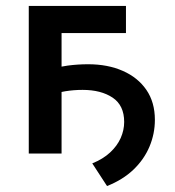

<svg xmlns="http://www.w3.org/2000/svg" viewBox="-20 -515 587 644"><path d="M339 109 289.5 33Q325.5 18.5 349.2 -3.5Q373 -25.5 384.8 -52Q396.5 -78.5 396.5 -106Q396.5 -161.5 357.8 -187.5Q319 -213.5 257 -213.5Q227.5 -213.5 199.5 -209Q193 -208 186.5 -206.5V0H76.5V-495H402.5V-404H186.5V-291.5Q197 -293.5 207 -295Q241 -299.5 275.5 -299.5Q341.5 -299.5 392 -277.2Q442.5 -255 471 -213.5Q499.5 -172 499.5 -113Q499.5 -66.5 481.5 -23.5Q463.5 19.5 427.8 53.8Q392 88 339 109Z"/></svg>

Font: Geologica EX
Style: Regular
Weight: 400
Designer: Sindre Bremnes, Frode Helland
Foundry: Monokrom Skriftforlag AS
Version: Version 1.010;gftools[0.9.28]